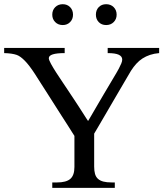

<svg xmlns="http://www.w3.org/2000/svg" viewBox="-22 -902 807 922"><path d="M538.1 -831.5Q538.1 -810.1 523.9 -795.9Q509.8 -781.7 487.8 -781.7Q465.8 -781.7 452.1 -795.9Q438.5 -810.1 438.5 -831.5Q438.5 -853.5 452.1 -867.7Q465.8 -881.8 487.8 -881.8Q509.8 -881.8 523.9 -867.7Q538.1 -853.5 538.1 -831.5ZM328.6 -831.5Q328.6 -810.1 314.7 -795.9Q300.8 -781.7 279.3 -781.7Q257.3 -781.7 243.2 -795.9Q229 -810.1 229 -831.5Q229 -853.5 243.2 -867.7Q257.3 -881.8 279.3 -881.8Q300.8 -881.8 314.7 -867.7Q328.6 -853.5 328.6 -831.5ZM742.2 -647Q718.3 -645 698.5 -638.4Q678.7 -631.8 662.4 -621.3Q646 -610.8 632.6 -595.9Q619.1 -581.1 606.9 -562Q601.6 -552.7 587.4 -528.8Q573.2 -504.9 555.2 -473.9Q537.1 -442.9 516.8 -408.2Q496.6 -373.5 479 -343.3Q461.4 -313 448 -290.3Q434.6 -267.6 430.2 -260.3V-102.1Q430.2 -81.5 434.3 -66.9Q438.5 -52.2 448.5 -43.2Q458.5 -34.2 474.6 -30Q490.7 -25.9 514.2 -25.9H529.3V0H229V-25.9H252Q295.9 -25.9 315.7 -43Q335.4 -60.1 335.4 -100.1V-249.5Q334 -251.5 325.4 -265.1Q316.9 -278.8 303.5 -299.8Q290 -320.8 273.2 -346.9Q256.3 -373 239.3 -400.1Q222.2 -427.2 205.6 -453.1Q189 -479 176 -499.3Q163.1 -519.5 154.8 -532.5Q146.5 -545.4 146 -546.4Q118.7 -588.4 97.4 -610.1Q76.2 -631.8 58.6 -638.2Q47.4 -642.1 32.5 -644.3Q17.6 -646.5 -2 -647V-671.9H288.6V-647Q212.4 -647 212.4 -622.6Q212.4 -614.3 222.9 -595.2Q233.4 -576.2 248.3 -553Q263.2 -529.8 279.8 -505.4Q296.4 -481 308.6 -462.4Q310.5 -459.5 317.6 -448.7Q324.7 -438 334.5 -423.3Q344.2 -408.7 355 -392.1Q365.7 -375.5 375.2 -360.6Q384.8 -345.7 391.8 -334.7Q398.9 -323.7 400.9 -320.8Q403.3 -324.7 414.8 -344.2Q426.3 -363.8 442.1 -391.1Q458 -418.5 476.3 -449.5Q494.6 -480.5 510.5 -507.1Q526.4 -533.7 537.1 -552Q547.9 -570.3 548.8 -572.8Q556.2 -586.9 560.5 -597.4Q564.9 -607.9 564.9 -616.2Q564.9 -631.3 548.1 -639.2Q531.2 -647 495.1 -647V-671.9H742.2Z"/></svg>

Font: XB Niloofar
Style: Regular
Weight: 400
Designer: Behnam
Foundry: Irmug
Version: Version 7.201 2008